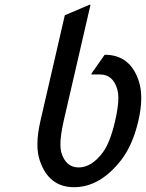

<svg xmlns="http://www.w3.org/2000/svg" viewBox="-20 -777 614 807"><path d="M252.4 -712.9 355.5 -756.8H360.4L247.6 -268.6Q233.9 -207.5 233.9 -169.9Q233.9 -151.4 237.3 -137.7Q255.9 -73.2 310.5 -73.2Q365.7 -73.2 413.1 -137.7Q442.9 -178.2 463.9 -268.6Q477.5 -327.6 477.5 -365.2Q477.5 -385.3 473.6 -399.4Q456.1 -463.4 401.4 -463.9H363.8L365.2 -468.8L419.9 -546.9Q528.3 -546.9 564 -434.1Q573.7 -403.3 573.7 -364.7Q573.7 -321.3 561.5 -268.6Q537.6 -166 488.3 -103Q399.9 9.8 291 9.8Q184.6 9.8 147 -103Q137.2 -132.3 137.2 -170.4Q137.2 -213.4 149.9 -268.6Z"/></svg>

Font: Nova Script
Style: Regular
Weight: 400
Italic angle: -13°
Version: Version 2.001